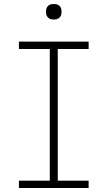

<svg xmlns="http://www.w3.org/2000/svg" viewBox="-20 -944 540 964"><path d="M425 0H75V-37H230V-698H75V-735H425V-698H270V-37H425ZM250 -846Q242 -846 234.5 -848Q227 -850 221 -856Q215 -862 213 -869.5Q211 -877 211 -885Q211 -893 213 -900.5Q215 -908 221 -914Q227 -920 234.5 -922Q242 -924 250 -924Q258 -924 265.5 -922Q273 -920 279 -914Q285 -908 287 -900.5Q289 -893 289 -885Q289 -877 287 -869.5Q285 -862 279 -856Q273 -850 265.5 -848Q258 -846 250 -846Z"/></svg>

Font: Iosevka Term Curly Extralight
Style: Regular
Weight: 200
Designer: Belleve Invis
Foundry: Belleve Invis
Version: Version 32.3.0